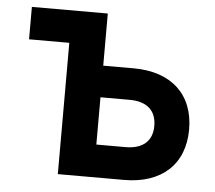

<svg xmlns="http://www.w3.org/2000/svg" viewBox="-47 -657 793 708"><g transform="rotate(5 350.0 -303.0)"><path d="M192 0H437C576 0 660 -77 660 -206C660 -336 576 -413 437 -413H324V-606H43V-486H192ZM324 -121V-296H432C496 -296 531 -265 531 -208C531 -152 496 -121 432 -121Z"/></g></svg>

Font: Martian Mono Std Md
Style: Regular
Weight: 500
Monospace: yes
Designer: Roman Shamin
Foundry: Evil Martians
Version: Version 1.000